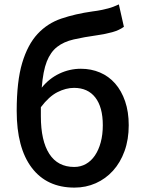

<svg xmlns="http://www.w3.org/2000/svg" viewBox="-20 -841 658 874"><path d="M166 -312Q166 -200 204.5 -140.5Q243 -81 318 -81Q347 -81 371 -94.5Q395 -108 412 -133Q429 -158 438.5 -193Q448 -228 448 -271Q448 -353 414 -397Q380 -441 317 -441Q280 -441 241.5 -421.5Q203 -402 166 -353ZM544 -719Q522 -703 491 -694.5Q460 -686 425 -681Q361 -672 315.5 -661.5Q270 -651 240 -627.5Q210 -604 193 -561Q176 -518 170 -442Q204 -484 250.5 -506Q297 -528 348 -528Q395 -528 435 -511Q475 -494 504 -461Q533 -428 549.5 -380Q566 -332 566 -271Q566 -206 547 -153.5Q528 -101 494.5 -64Q461 -27 416 -7Q371 13 319 13Q193 13 124.5 -77.5Q56 -168 56 -336Q56 -471 81 -554.5Q106 -638 151 -686.5Q196 -735 259.5 -756.5Q323 -778 401 -789Q425 -792 441.5 -795.5Q458 -799 471.5 -802.5Q485 -806 496.5 -810.5Q508 -815 521 -821Z"/></svg>

Font: Kinto Sans Med
Style: Regular
Weight: 500
Designer: Authors: Ryoko NISHIZUKA  (kana & ideographs); Paul D. Hunt (Latin, Greek & Cyrillic); Wenlong ZHANG  (bopomofo); Sandol
Foundry: Adobe Systems Incorporated, ookami Inc.
Version: Version 0.001